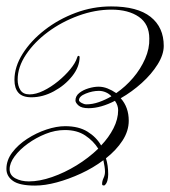

<svg xmlns="http://www.w3.org/2000/svg" viewBox="-20 -578 530 598"><path d="M326 -558Q408 -558 449 -525.5Q490 -493 490 -435Q490 -408 471 -377.5Q452 -347 421.5 -319.5Q391 -292 356 -272Q381 -244 381 -202Q381 -170 361.5 -140Q342 -110 310 -85Q317 -63 317 -35Q317 -25 314.5 -15.5Q312 -6 306 -1Q305 0 301.5 -0.5Q298 -1 298 -5Q298 -14 302.5 -23.5Q307 -33 307 -43Q307 -51 305.5 -60Q304 -69 302 -79Q270 -55 232 -37.5Q194 -20 157 -10Q120 0 89 0Q41 0 20.5 -14.5Q0 -29 0 -52Q0 -79 18 -103Q36 -127 64.5 -145.5Q93 -164 124.5 -174.5Q156 -185 183 -185Q225 -185 252.5 -168Q280 -151 295 -125Q319 -150 333.5 -178.5Q348 -207 348 -235Q348 -242 345.5 -249.5Q343 -257 338 -264Q317 -253 296 -247Q275 -241 256 -241Q234 -241 224.5 -249.5Q215 -258 215 -265Q215 -279 227 -288.5Q239 -298 256 -303Q273 -308 287 -308Q301 -308 315 -302.5Q329 -297 342 -288Q371 -308 394.5 -335.5Q418 -363 432 -395Q446 -427 445 -458Q445 -503 412.5 -525.5Q380 -548 327 -548Q276 -548 224 -529Q172 -510 129.5 -478.5Q87 -447 61 -408Q35 -369 35 -330Q35 -311 43.5 -297.5Q52 -284 72 -284Q92 -284 115.5 -295.5Q139 -307 161 -325Q183 -343 199 -362.5Q215 -382 220 -398Q222 -405 225 -404Q228 -403 228 -401Q228 -370 205 -341Q182 -312 147.5 -293.5Q113 -275 78 -275Q50 -275 37.5 -289Q25 -303 25 -329Q25 -370 50.5 -410.5Q76 -451 119 -484.5Q162 -518 215.5 -538Q269 -558 326 -558ZM249 -253Q268 -253 288 -260Q308 -267 327 -278Q320 -286 309.5 -290.5Q299 -295 288 -295Q268 -295 247 -286.5Q226 -278 226 -266Q226 -262 234 -257.5Q242 -253 249 -253ZM70 -13Q103 -13 142 -26.5Q181 -40 218.5 -63Q256 -86 286 -115Q271 -139 245.5 -156Q220 -173 182 -173Q152 -173 122 -161Q92 -149 66.5 -130.5Q41 -112 25.5 -91Q10 -70 10 -51Q10 -32 28 -22.5Q46 -13 70 -13Z"/></svg>

Font: Kapakana
Style: Regular
Weight: 400
Designer: Kousuke Nagai
Version: Version 1.002